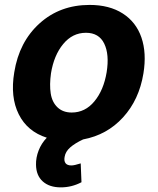

<svg xmlns="http://www.w3.org/2000/svg" viewBox="-20 -573 654 796"><path d="M232.2 203.8Q185 203.8 157.5 179.3Q130 154.8 129.3 110.1Q128.6 80.6 140.1 51Q151.6 21.3 174 -2.1Q93.4 -27.7 57.7 -99.3Q22 -170.8 39.1 -273.1Q59.3 -399.5 144 -476Q228.7 -552.6 351.6 -552.6Q433.6 -552.6 489 -517Q544.4 -481.5 566.4 -417.3Q588.4 -353 574.6 -268.5Q556.8 -159.4 490.2 -86.5Q423.7 -13.5 324.6 5Q290.5 21 271 38.2Q251.4 55.4 247.9 77.4Q244.7 94.5 251.8 103.7Q258.9 112.9 275.9 112.9Q288 112.9 314.6 104.4L317.8 182.5Q277.3 203.8 232.2 203.8ZM277.3 -106.5Q333.1 -106.5 371.4 -152.9Q409.8 -199.2 422.2 -273.8Q433.9 -347.3 412.1 -392.2Q390.3 -437.1 336.3 -437.1Q280.5 -437.1 242 -390.4Q203.5 -343.8 191.4 -269.2Q184.7 -221.6 190.3 -185.4Q196 -149.1 218.6 -127.8Q241.1 -106.5 277.3 -106.5Z"/></svg>

Font: Karasuma Gothic
Style: Bold Italic
Weight: 700
Italic angle: 9.39998°
Designer: Rasmus Andersson / Ryoko Nishizuka
Foundry: Genbu
Version: Version 1.00